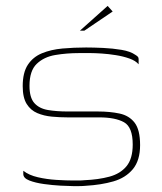

<svg xmlns="http://www.w3.org/2000/svg" viewBox="-20 -625 549 651"><path d="M59 -46Q78 -31 108.5 -24Q139 -17 172 -15Q205 -13 229 -13Q238 -13 247.5 -13Q257 -13 266 -14Q314 -16 351 -26Q388 -36 409 -61.5Q430 -87 430 -135Q430 -194 400.5 -210.5Q371 -227 316 -227Q299 -227 281 -227Q263 -227 245 -227Q227 -227 209 -227Q183 -227 156 -229.5Q129 -232 106.5 -241.5Q84 -251 70.5 -272.5Q57 -294 57 -333Q57 -379 74.5 -405.5Q92 -432 122.5 -444.5Q153 -457 191.5 -460.5Q230 -464 272 -464Q297 -464 329.5 -462.5Q362 -461 392 -456Q422 -451 439 -439Q444 -436 447 -433Q450 -430 450 -425Q450 -422 450 -419Q450 -416 450 -413Q450 -410 450 -407Q440 -419 419 -426.5Q398 -434 373 -438Q348 -442 325 -443.5Q302 -445 288 -445H248Q206 -445 167.5 -438.5Q129 -432 104.5 -408.5Q80 -385 80 -334Q80 -294 96.5 -275.5Q113 -257 142.5 -252Q172 -247 210 -247Q236 -247 261.5 -247Q287 -247 312 -247Q353 -247 385.5 -240Q418 -233 436.5 -209Q455 -185 455 -133Q455 -81 430.5 -51.5Q406 -22 364.5 -10Q323 2 270 5Q260 6 249 6Q238 6 227 6Q213 6 185.5 4.5Q158 3 129 -1Q100 -5 79.5 -13Q59 -21 59 -35ZM251 -521 345 -605 362 -586 266 -521Z"/></svg>

Font: Genos Thin
Style: Regular
Weight: 100
Designer: Robert E. Leuschke
Foundry: Robert E. Leuschke
Version: Version 1.010